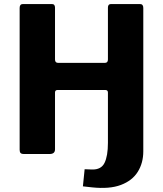

<svg xmlns="http://www.w3.org/2000/svg" viewBox="-20 -762 806 950"><path d="M689 -140.5V-13.3Q689 44.4 661.7 88.1Q634.4 131.9 578.1 153.1Q521.8 174.3 434.8 165L390.2 160L398.8 75.3L434.8 76.7Q480.4 78.1 497.2 44Q514 9.9 514 -55.3V-140.5ZM500.6 -316.8H265.3Q252.2 -316.8 252.2 -304.4V-23.3Q252.2 0 225.8 0H99.1Q86.2 0 81.7 -5Q77.2 -10 77.2 -20.7V-722.7Q77.2 -742 93.4 -742H236.8Q252.2 -742 252.2 -724.2V-467.7Q252.2 -450.9 267.6 -450.9H498.9Q514 -450.9 514 -467.4V-724.4Q514 -742 529.1 -742H672.8Q689 -742 689 -722.7V-19.3Q689 0 672.8 0H533.3Q514 0 514 -16.1V-304.1Q514 -316.8 500.6 -316.8Z"/></svg>

Font: Libre Franklin Thin
Style: Regular
Weight: 100
Designer: Pablo Impallari, Rodrigo Fuenzalida, Nhung Nguyen
Foundry: Impallari Type
Version: Version 3.000